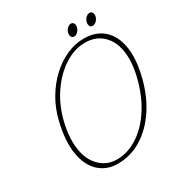

<svg xmlns="http://www.w3.org/2000/svg" viewBox="-193 -959 1046 1111"><g transform="rotate(-30 330.5 -404.0)"><path d="M462.5 -711Q542.5 -711 592.8 -666.2Q643 -621.5 656.5 -538Q670 -454.5 639.5 -337.5Q612.5 -233.5 558.8 -153.8Q505 -74 431.8 -29.2Q358.5 15.5 273 15.5Q200 15.5 150.2 -29.5Q100.5 -74.5 85.5 -161Q70.5 -247.5 100.5 -372Q118 -444.5 154.2 -506.2Q190.5 -568 239.8 -614Q289 -660 346 -685.5Q403 -711 462.5 -711ZM280.5 -8.5Q350 -8.5 415 -48.5Q480 -88.5 531.8 -163.8Q583.5 -239 612.5 -344.5Q632.5 -417 632.5 -478.5Q632 -577 584 -632Q536 -687 456 -687Q387 -687 320.8 -645.2Q254.5 -603.5 203 -530.8Q151.5 -458 126.5 -364.5Q116 -325 111.5 -289.2Q107 -253.5 107.5 -222Q110 -120.5 158.8 -64.5Q207.5 -8.5 280.5 -8.5ZM421 -748.5Q408 -748.5 402.8 -759.8Q397.5 -771 401.5 -786Q405.5 -801 416.8 -812Q428 -823 441 -823Q454 -823 459.5 -812Q465 -801 461 -786Q457 -771 445.5 -759.8Q434 -748.5 421 -748.5ZM545.5 -748.5Q532 -748.5 526.8 -759.8Q521.5 -771 525.5 -786Q529.5 -801 540.8 -812Q552 -823 565.5 -823Q578.5 -823 584 -812Q589.5 -801 585.5 -786Q581.5 -771 570 -759.8Q558.5 -748.5 545.5 -748.5Z"/></g></svg>

Font: Fraunces144ptSuperSoftThinItalic
Style: Italic
Weight: 100
Italic angle: -16°
Version: Version 1.000;[0bf87f6ff]